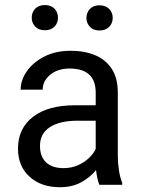

<svg xmlns="http://www.w3.org/2000/svg" viewBox="-20 -742 567 771"><path d="M160.2 -620.6Q135.3 -620.6 121.3 -635.3Q107.4 -649.9 107.4 -670.9Q107.4 -692.4 121.3 -707Q135.3 -721.7 160.2 -721.7Q185.1 -721.7 199 -707Q212.9 -692.4 212.9 -670.9Q212.9 -649.9 199 -635.3Q185.1 -620.6 160.2 -620.6ZM379.4 -619.6Q355 -619.6 341.1 -634.3Q327.1 -648.9 327.1 -669.9Q327.1 -691.4 341.1 -706.1Q355 -720.7 379.4 -720.7Q404.3 -720.7 418.5 -706.1Q432.6 -691.4 432.6 -669.9Q432.6 -648.9 418.5 -634.3Q404.3 -619.6 379.4 -619.6ZM453.1 -115.2Q453.1 -88.4 457.5 -58.8Q461.9 -29.3 470.7 -7.8V0H378.9Q369.6 -23.4 365.7 -59.1Q342.8 -30.3 306.4 -10.3Q270 9.8 220.7 9.8Q145 9.8 98.6 -32.5Q52.2 -74.7 52.2 -145Q52.2 -226.1 112.3 -272.7Q172.4 -319.3 281.2 -319.3H364.3V-370.1Q364.3 -466.3 260.3 -466.8Q211.4 -466.8 181.4 -441.7Q151.4 -416.5 151.4 -381.8H63Q63 -420.4 87.9 -456.1Q112.8 -491.7 158 -514.9Q203.1 -538.1 264.2 -538.1Q319.3 -538.1 362.1 -520.3Q404.8 -502.4 429 -465.3Q453.1 -428.2 453.1 -369.1ZM234.9 -66.9Q266.6 -66.9 292.2 -78.1Q317.9 -89.4 336.4 -106.7Q355 -124 364.3 -143.6V-257.3H292.5Q219.7 -257.3 180.2 -231.4Q140.6 -205.6 140.6 -156.2Q140.6 -113.3 165 -90.1Q189.5 -66.9 234.9 -66.9Z"/></svg>

Font: Robert Sans Medium
Style: Regular
Weight: 500
Designer: Christian Robertson (extended by Adam Twardoch)
Foundry: Google
Version: Version 12.135;April 2, 2019;FontCreator 11.5.0.2425 64-bit;